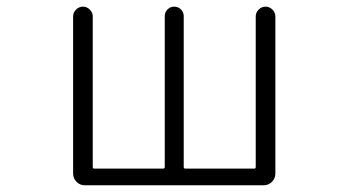

<svg xmlns="http://www.w3.org/2000/svg" viewBox="-20 -553 1040 573"><path d="M233.4 0Q218.8 0 208.5 -10.3Q198.2 -20.5 198.2 -35.2V-503.9Q198.2 -515.6 207 -524.4Q215.8 -533.2 227.5 -533.2Q239.3 -533.2 248 -524.4Q256.8 -515.6 256.8 -503.9V-54.7Q256.8 -49.8 260.7 -49.8H466.8Q471.7 -49.8 471.7 -54.7V-504.9Q471.7 -516.6 480 -524.9Q488.3 -533.2 500 -533.2Q511.7 -533.2 520 -524.9Q528.3 -516.6 528.3 -504.9V-54.7Q528.3 -49.8 533.2 -49.8H739.3Q743.2 -49.8 743.2 -54.7V-503.9Q743.2 -515.6 752 -524.4Q760.7 -533.2 772.5 -533.2Q784.2 -533.2 793 -524.4Q801.8 -515.6 801.8 -503.9V-35.2Q801.8 -20.5 791.5 -10.3Q781.2 0 766.6 0Z"/></svg>

Font: Gen Jyuu Gothic L Monospace Light
Style: Regular
Weight: 300
Designer: [Source Han Sans]
Ryoko NISHIZUKA  (kana & ideographs); Paul D. Hunt (Latin, Greek & Cyrillic); Wenlong ZHANG  (bopomofo
Version: Version 1.002.20150607